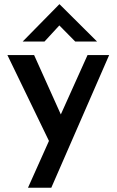

<svg xmlns="http://www.w3.org/2000/svg" viewBox="-20 -683 550 906"><path d="M495 -423 222 203H112L211 -18L15 -423H141L267 -143L393 -423ZM335 -487 260 -563 190 -487H87L260 -663H261L438 -487Z"/></svg>

Font: Josefin Sans SemiBold
Style: Regular
Weight: 600
Designer: Santiago Orozco
Foundry: Typemade
Version: Version 2.000